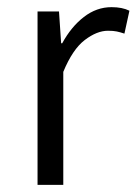

<svg xmlns="http://www.w3.org/2000/svg" viewBox="-20 -517 382 537"><path d="M85 0V-485H145L151 -396H154Q179 -442 214.5 -469.5Q250 -497 292 -497Q322 -497 342 -487L328 -423Q316 -427 306.5 -429Q297 -431 282 -431Q251 -431 217 -405Q183 -379 157 -316V0Z"/></svg>

Font: Assistant
Style: Regular
Weight: 400
Designer: Hebrew By Ben Nathan, Latin by Paul Hunt
Version: Version 3.000